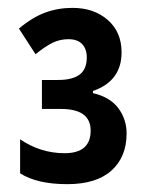

<svg xmlns="http://www.w3.org/2000/svg" viewBox="-20 -743 376 485"><path d="M287.1 -610.8Q287.1 -538.1 214.8 -513.2V-507.8Q258.3 -497.6 279.1 -469.5Q299.8 -441.4 299.8 -405.8Q299.8 -346.7 261.7 -312.3Q223.6 -277.8 149.9 -277.8Q73.7 -277.8 30.8 -305.2V-391.1Q82.5 -356 143.1 -356Q209 -356 209 -413.1Q209 -467.8 133.8 -467.8H85.9V-541H127Q162.6 -541 180.9 -554.4Q199.2 -567.9 199.2 -598.1Q199.2 -619.1 187.5 -631.6Q175.8 -644 152.8 -644Q131.3 -644 112.5 -634.8Q93.8 -625.5 69.8 -606L27.8 -670.9Q62.5 -699.7 94.7 -711.4Q127 -723.1 163.1 -723.1Q217.3 -723.1 252.2 -692.6Q287.1 -662.1 287.1 -610.8Z"/></svg>

Font: TypoPRO Open Sans Condensed
Style: Bold
Weight: 700
Width: 3
Foundry: Ascender Corporation
Version: Version 1.11